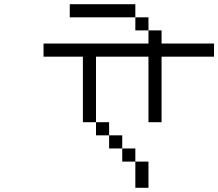

<svg xmlns="http://www.w3.org/2000/svg" viewBox="-20 -895 1040 915"><path d="M1000 -625V-687.5H750V-750H687.5V-687.5H187.5V-625H375V-312.5H437.5V-250H500V-187.5H562.5V-125H625Q625 -125 625 0H687.5Q687.5 0 687.5 -125H625V-187.5H562.5V-250H500V-312.5H437.5V-625H687.5V-312.5H750V-625ZM687.5 -750V-812.5H625V-750ZM625 -812.5V-875H312.5V-812.5Z"/></svg>

Font: UnifontExMono
Style: Regular
Weight: 500
Version: Version 15.0.06